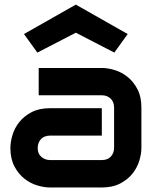

<svg xmlns="http://www.w3.org/2000/svg" viewBox="-20 -828 693 848"><path d="M604.5 -174.8Q604.5 -148.4 595.2 -117.9Q585.9 -87.4 565.2 -61.3Q544.4 -35.2 511 -17.6Q477.5 0 429.7 0H200.7Q174.3 0 143.8 -9.3Q113.3 -18.6 87.2 -39.3Q61 -60.1 43.5 -93.5Q25.9 -127 25.9 -174.8Q25.9 -201.2 35.2 -231.9Q44.4 -262.7 65.2 -288.8Q85.9 -314.9 119.4 -332.5Q152.8 -350.1 200.7 -350.1H429.7V-229H200.7Q174.8 -229 160.6 -213.1Q146.5 -197.3 146.5 -173.8Q146.5 -148.9 162.8 -135Q179.2 -121.1 201.7 -121.1H429.7Q455.6 -121.1 469.7 -136.7Q483.9 -152.3 483.9 -175.8V-353Q483.9 -377.9 468.5 -392.6Q453.1 -407.2 429.7 -407.2H150.9V-527.8H429.7Q456.1 -527.8 486.6 -518.6Q517.1 -509.3 543.2 -488.5Q569.3 -467.8 586.9 -434.3Q604.5 -400.9 604.5 -353ZM484.9 -595.7 314.9 -683.6 145 -595.7 85.9 -677.7 314.9 -807.6 543.9 -677.7Z"/></svg>

Font: Audiowide
Style: Regular
Weight: 400
Designer: Astigmatic (AOETI)
Foundry: Astigmatic (AOETI)
Version: Version 1.002